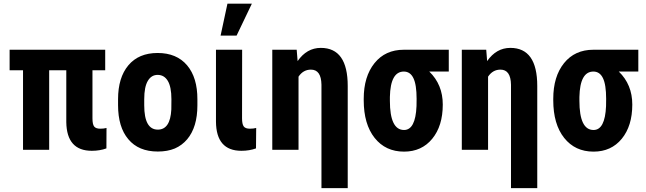

<svg xmlns="http://www.w3.org/2000/svg" viewBox="-20 -791 3412 1014"><path d="M535.6 -419.9H468.3V-166Q468.3 -134.3 477.3 -122.8Q486.3 -111.3 509.8 -111.3Q528.3 -111.3 542.5 -115.2L542 -7.3Q507.3 5.4 464.8 5.4Q332.5 5.4 330.1 -145.5V-419.9H239.7V0H101.6V-419.9H30.8V-528.3H535.6Z M741.7 -266.6V-234.9Q741.7 -106.4 813.5 -106.4Q879.4 -106.4 884.8 -212.9L885.3 -266.6Q885.3 -333 865.7 -364.7Q846.7 -395.5 812.5 -395.5Q779.8 -395.5 761.2 -364.7Q741.7 -333 741.7 -266.6ZM603.5 -235.4V-267.1Q603.5 -380.9 657.7 -445.8Q712.4 -511.2 812.5 -511.2Q913.1 -511.2 968.3 -445.8Q1022.9 -380.9 1022.5 -266.1V-234.4Q1022.5 -120.1 968.8 -55.7Q941.4 -23.4 903.3 -6.8Q864.3 9.3 813.5 9.3Q711.9 9.3 657.7 -55.7Q630.4 -87.9 616.9 -133.1Q603.5 -178.2 603.5 -235.4Z M1258.8 -528.3 1258.3 -166Q1258.3 -136.2 1266.8 -123.8Q1275.4 -111.3 1299.8 -111.3Q1318.8 -111.3 1333 -115.2L1332 -7.3Q1297.4 5.4 1254.9 5.4Q1121.6 5.4 1120.6 -148.9V-528.3ZM1181.2 -771.5H1310.1L1229.5 -603H1145Z M1546.9 -528.3 1551.8 -468.3Q1600.1 -538.1 1674.3 -538.1Q1816.4 -538.1 1816.4 -336.9V202.6H1677.7V-343.8Q1676.3 -423.3 1622.1 -423.3Q1581.5 -423.3 1556.6 -386.2V0H1418V-528.3Z M2039.1 -258.8Q2039.1 -104.5 2113.8 -104.5Q2174.3 -104.5 2179.7 -230.5L2180.2 -269Q2180.2 -343.8 2163.3 -378.4Q2146.5 -413.1 2112.8 -413.1Q2042 -413.1 2039.1 -279.3ZM2350.1 -413.1H2247.1Q2318.4 -344.2 2318.4 -238.8Q2318.4 -126 2262.7 -58.1Q2207 9.8 2113.8 9.8Q2016.1 9.8 1958.5 -62.7Q1900.9 -135.3 1900.9 -261.7V-269Q1900.9 -386.7 1957.8 -457.5Q2014.6 -528.3 2112.8 -528.3L2113.3 -527.8V-528.3H2350.1Z M2547.9 -528.3 2552.7 -468.3Q2601.1 -538.1 2675.3 -538.1Q2817.4 -538.1 2817.4 -336.9V202.6H2678.7V-343.8Q2677.2 -423.3 2623 -423.3Q2582.5 -423.3 2557.6 -386.2V0H2418.9V-528.3Z M3040 -258.8Q3040 -104.5 3114.7 -104.5Q3175.3 -104.5 3180.7 -230.5L3181.2 -269Q3181.2 -343.8 3164.3 -378.4Q3147.5 -413.1 3113.8 -413.1Q3043 -413.1 3040 -279.3ZM3351.1 -413.1H3248Q3319.3 -344.2 3319.3 -238.8Q3319.3 -126 3263.7 -58.1Q3208 9.8 3114.7 9.8Q3017.1 9.8 2959.5 -62.7Q2901.9 -135.3 2901.9 -261.7V-269Q2901.9 -386.7 2958.7 -457.5Q3015.6 -528.3 3113.8 -528.3L3114.3 -527.8V-528.3H3351.1Z"/></svg>

Font: MAUL Condensed Bold
Style: Condensed Bold
Weight: 700
Designer: MAUL
Version: Version 1.0; 2020; ttfautohint (v1.8.3)